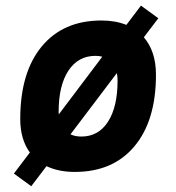

<svg xmlns="http://www.w3.org/2000/svg" viewBox="-20 -600 626 681"><path d="M90.8 60.5 29.3 15.6 85.9 -59.1Q51.8 -106 51.8 -177.7Q51.8 -342.8 127.9 -435.1Q204.1 -527.3 339.8 -527.3Q389.6 -527.3 428.2 -511.7L480 -580.1L541.5 -535.2L490.2 -467.8Q533.2 -417.5 533.2 -335Q533.2 -172.4 457 -81.3Q380.9 9.8 245.1 9.8Q187.5 9.8 145 -10.7ZM268.6 -115.7Q329.1 -115.7 363 -168.2Q397 -220.7 397 -314Q397 -328.1 394.5 -340.8L230 -123.5Q246.6 -115.7 268.6 -115.7ZM188.5 -194.3 342.8 -398.9Q331.5 -401.9 318.8 -401.9Q257.3 -401.9 222.7 -349.4Q188 -296.9 188 -203.6Q188 -198.7 188.5 -194.3Z"/></svg>

Font: CaskaydiaCove NFP
Style: Bold Italic
Weight: 700
Italic angle: -10°
Designer: Aaron Bell
Foundry: Saja Typeworks
Version: Version 2111.001; VTT 6.35;Nerd Fonts 3.1.1